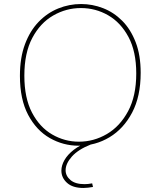

<svg xmlns="http://www.w3.org/2000/svg" viewBox="-20 -718 797 954"><path d="M371 6Q294 6 227.5 -32Q161 -70 120 -147Q79 -224 79 -341Q79 -431 104 -498Q129 -565 172 -609.5Q215 -654 269.5 -676Q324 -698 383 -698Q439 -698 492 -677.5Q545 -657 587 -615Q629 -573 654 -508.5Q679 -444 679 -356Q679 -239 636.5 -158.5Q594 -78 524 -36Q454 6 371 6ZM372 -14Q446 -14 511 -52Q576 -90 616.5 -165.5Q657 -241 657 -353Q657 -462 618.5 -534Q580 -606 517.5 -642Q455 -678 382 -678Q309 -678 244.5 -641Q180 -604 140.5 -529.5Q101 -455 101 -342Q101 -231 139 -158.5Q177 -86 239 -50Q301 -14 372 -14ZM395 216Q341 216 313 190.5Q285 165 285 130Q285 104 300.5 77Q316 50 347 26Q378 2 424 -14L431 0Q368 25 337 60Q306 95 306 128Q306 156 330 176.5Q354 197 400 197Q409 197 418.5 196Q428 195 438 193L442 211Q429 213 417.5 214.5Q406 216 395 216Z"/></svg>

Font: Bitter Thin
Style: Regular
Weight: 100
Designer: Sol Matas, and Bitter project Authors
Foundry: Sol Matas
Version: Version 2.002